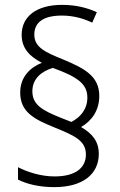

<svg xmlns="http://www.w3.org/2000/svg" viewBox="-20 -781 495 789"><path d="M63 -401C63 -322 118 -292 202 -258C289 -223 333 -202 333 -146C333 -94 294 -56 204 -56C150 -56 94 -73 54 -94V-43C89 -25 141 -12 203 -12C320 -12 386 -65 386 -149C386 -201 358 -233 313 -259C355 -283 388 -325 388 -387C388 -468 327 -500 241 -536C164 -567 121 -587 121 -639C121 -690 160 -717 234 -717C282 -717 323 -705 359 -688L378 -731C337 -749 293 -761 235 -761C131 -761 69 -714 69 -638C69 -582 102 -549 152 -523C102 -503 63 -463 63 -401ZM113 -406C113 -458 151 -488 197 -502C299 -465 339 -436 339 -380C339 -331 309 -298 273 -280L230 -297C155 -327 113 -350 113 -406Z"/></svg>

Font: Noto Sans Malayalam SemiCondensed Light
Style: Regular
Weight: 300
Width: 4
Designer: Jelle Bosma - Monotype Design Team
Foundry: Monotype Imaging Inc.
Version: Version 2.104